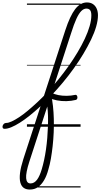

<svg xmlns="http://www.w3.org/2000/svg" viewBox="-220 -1035 820 1568"><path d="M-183 17Q-194 17 -197.5 9.5Q-201 2 -198.5 -7Q-196 -16 -188.5 -23.5Q-181 -31 -169 -31Q-151 -31 -124 -43.5Q-97 -56 -63.5 -78Q-30 -100 7.5 -131.5Q45 -163 85.5 -200.5Q126 -238 166 -281Q212 -331 256 -385Q300 -439 340 -495.5Q380 -552 414 -609Q448 -666 473 -719.5Q498 -773 512 -821.5Q526 -870 526 -910Q526 -924 534 -931Q542 -938 553 -937.5Q564 -937 572 -929.5Q580 -922 580 -910Q580 -869 565.5 -818.5Q551 -768 524 -712Q497 -656 461.5 -596.5Q426 -537 383 -477Q340 -417 292.5 -360Q245 -303 195 -251Q151 -205 107.5 -164.5Q64 -124 22 -90.5Q-20 -57 -58 -33Q-96 -9 -127.5 4Q-159 17 -183 17ZM399 -219Q363 -210 322.5 -209Q282 -208 244 -215.5Q206 -223 176 -238Q168 -242 166 -251Q164 -260 168.5 -268.5Q173 -277 181 -280.5Q189 -284 200 -278Q224 -265 256.5 -258.5Q289 -252 325 -252.5Q361 -253 393 -260Q402 -262 406.5 -256.5Q411 -251 412 -243Q413 -235 410 -228Q407 -221 399 -219ZM23 513Q-7 513 -26.5 499Q-46 485 -54 455Q-62 425 -56.5 378.5Q-51 332 -30 266L313 -787Q352 -906 394 -960.5Q436 -1015 490 -1015Q520 -1015 540 -1001Q560 -987 570 -963.5Q580 -940 580 -910Q580 -898 572 -891.5Q564 -885 553 -885Q542 -885 534 -891.5Q526 -898 526 -910Q526 -927 522.5 -939Q519 -951 510 -958Q501 -965 486 -965Q464 -965 444 -945Q424 -925 404 -881.5Q384 -838 361 -765L197 -261Q207 -219 212.5 -169Q218 -119 219.5 -64Q221 -9 218.5 47.5Q216 104 210 158Q204 212 195.5 261Q187 310 175 349Q162 399 140.5 436Q119 473 90.5 493Q62 513 23 513ZM29 463Q45 463 58.5 455Q72 447 83 432Q94 417 103.5 395.5Q113 374 121 347Q131 314 140 272.5Q149 231 155.5 185.5Q162 140 166 92Q170 44 171.5 -2Q173 -48 172 -89.5Q171 -131 166 -165L20 284Q-10 377 -6.5 420Q-3 463 29 463ZM0 486H438V496H0ZM0 -20H438V0H0ZM0 -505H438V-500H0ZM0 -1006H438V-996H0Z"/></svg>

Font: Playwrite CA Guides
Style: Regular
Weight: 400
Designer: Veronika Burian, José Scaglione
Foundry: TypeTogether
Version: Version 1.003